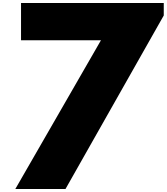

<svg xmlns="http://www.w3.org/2000/svg" viewBox="-20 -1258 1110 1278"><path d="M1070 -1238H120V-990H652L82 0H416L1070 -1155Z"/></svg>

Font: Poland Can Into
Style: BigWritings
Weight: 700
Foundry: Cannot Into Space Fonts
Version: Version 0.92